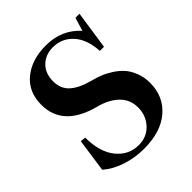

<svg xmlns="http://www.w3.org/2000/svg" viewBox="-192 -796 928 928"><g transform="rotate(-45 272.0 -331.5)"><path d="M256.3 13.2Q193.8 13.2 136.7 -5.9Q79.6 -24.9 41.5 -58.6L65.9 -229.5L93.3 -226.6Q93.3 -127.9 137.9 -72.8Q182.6 -17.6 251.5 -17.6Q306.6 -17.6 342 -55.9Q377.4 -94.2 377.4 -148.9Q377.4 -203.6 339.4 -239.7Q301.3 -275.9 238.8 -291.5Q55.2 -339.8 55.2 -488.3Q55.2 -576.7 116 -626.5Q176.8 -676.3 273.4 -676.3Q380.9 -676.3 448.7 -601.1L469.2 -669.4H497.1L467.8 -472.7H439.9Q434.6 -556.6 393.6 -601.3Q352.5 -646 291.5 -646Q240.7 -646 208.3 -614.3Q175.8 -582.5 175.8 -528.3Q175.8 -477.1 210 -446.8Q244.1 -416.5 310.1 -399.4Q336.4 -392.6 360.4 -383.3Q384.3 -374 411.4 -356.7Q438.5 -339.4 457.8 -317.6Q477.1 -295.9 489.7 -263.2Q502.4 -230.5 502.4 -191.4Q502.4 -99.6 437 -43.2Q371.6 13.2 256.3 13.2Z"/></g></svg>

Font: Elstob SemiBold
Style: Regular
Weight: 600
Designer: Peter S. Baker
Version: Version 1.015